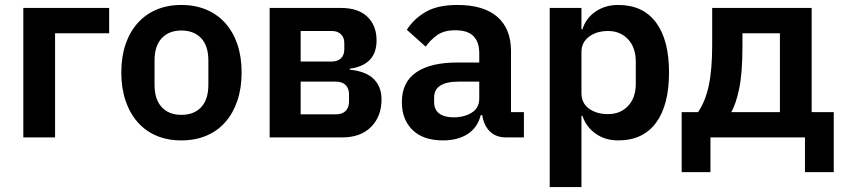

<svg xmlns="http://www.w3.org/2000/svg" viewBox="-20 -554 3399 774"><path d="M74 -522H420V-420H202V0H74Z M711 12Q655 12 610.5 -7Q566 -26 534.5 -62Q503 -98 486 -148.5Q469 -199 469 -262Q469 -325 486 -375Q503 -425 534.5 -460.5Q566 -496 610.5 -515Q655 -534 711 -534Q767 -534 812 -515Q857 -496 888.5 -460.5Q920 -425 937 -375Q954 -325 954 -262Q954 -199 937 -148.5Q920 -98 888.5 -62Q857 -26 812 -7Q767 12 711 12ZM711 -91Q762 -91 791 -122Q820 -153 820 -213V-310Q820 -369 791 -400Q762 -431 711 -431Q661 -431 632 -400Q603 -369 603 -310V-213Q603 -153 632 -122Q661 -91 711 -91Z M1067 -522H1354Q1424 -522 1461 -486.5Q1498 -451 1498 -391Q1498 -292 1390 -277V-273Q1454 -267 1486 -236Q1518 -205 1518 -153Q1518 -85 1476 -42.5Q1434 0 1359 0H1067ZM1333 -93Q1359 -93 1373 -106.5Q1387 -120 1387 -145V-173Q1387 -198 1373 -211.5Q1359 -225 1333 -225H1192V-93ZM1318 -306Q1341 -306 1354.5 -319Q1368 -332 1368 -355V-380Q1368 -403 1354.5 -416Q1341 -429 1318 -429H1192V-306Z M2021 0Q1979 0 1954.5 -24.5Q1930 -49 1924 -90H1918Q1905 -39 1865 -13.5Q1825 12 1766 12Q1686 12 1643 -30Q1600 -72 1600 -142Q1600 -223 1658 -262.5Q1716 -302 1823 -302H1912V-340Q1912 -384 1889 -408Q1866 -432 1815 -432Q1770 -432 1742.5 -412.5Q1715 -393 1696 -366L1620 -434Q1649 -479 1697 -506.5Q1745 -534 1824 -534Q1930 -534 1985 -486Q2040 -438 2040 -348V-102H2092V0ZM1809 -81Q1852 -81 1882 -100Q1912 -119 1912 -156V-225H1830Q1730 -225 1730 -161V-144Q1730 -112 1750.5 -96.5Q1771 -81 1809 -81Z M2196 -522H2324V-436H2328Q2342 -481 2381 -507.5Q2420 -534 2472 -534Q2572 -534 2624.5 -463.5Q2677 -393 2677 -262Q2677 -130 2624.5 -59Q2572 12 2472 12Q2420 12 2381.5 -15Q2343 -42 2328 -87H2324V200H2196ZM2431 -94Q2481 -94 2512 -127Q2543 -160 2543 -216V-306Q2543 -362 2512 -395.5Q2481 -429 2431 -429Q2385 -429 2354.5 -406Q2324 -383 2324 -345V-179Q2324 -138 2354.5 -116Q2385 -94 2431 -94Z M2728 -102H2794Q2823 -144 2837 -208Q2851 -272 2851 -373V-522H3252V-102H3341V140H3225V0H2844V140H2728ZM3124 -102V-420H2973V-367Q2973 -260 2960 -197.5Q2947 -135 2928 -102Z"/></svg>

Font: IBMPlexSans-SemiBold
Style: Regular
Weight: 600
Designer: Mike Abbink, Paul van der Laan, Pieter van Rosmalen
Foundry: Bold Monday
Version: Version 3.1